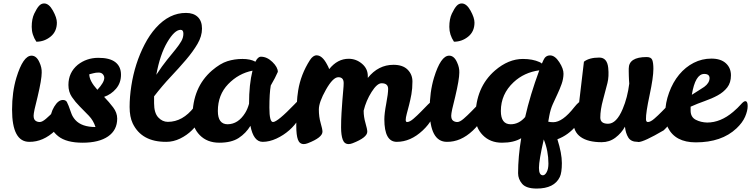

<svg xmlns="http://www.w3.org/2000/svg" viewBox="-20 -820 4358 1114"><path d="M150 3Q50 3 50 -184Q50 -286 75 -369Q114 -497 163 -497Q192 -497 209 -458Q223 -428 222 -399Q222 -359 198 -258Q175 -170 175 -149Q175 -128 185.5 -120Q196 -112 210.5 -112Q225 -112 247 -131Q269 -150 291 -172.5Q313 -195 331.5 -214Q350 -233 357 -233Q371 -233 371 -199Q371 -129 300.5 -62.5Q230 4 150 3ZM191 -578Q164 -618 164 -664Q164 -710 178.5 -740.5Q193 -771 206 -785.5Q219 -800 236 -800Q264 -800 287 -758.5Q310 -717 310 -689Q310 -637 273.5 -607.5Q237 -578 191 -578Z M584 -258Q613 -228 636.5 -197Q660 -166 660 -132Q660 -65 607 -28.5Q554 8 459.5 8Q365 8 318 -29.5Q271 -67 271 -114.5Q271 -162 294.5 -201Q318 -240 345 -240Q361 -240 368 -228.5Q375 -217 394 -162Q401 -142 417 -124Q454 -83 534 -83Q522 -121 495.5 -148.5Q469 -176 443 -202Q417 -228 397 -257.5Q377 -287 377 -327Q377 -399 431 -444Q482 -484 549 -484.5Q616 -485 649 -459.5Q682 -434 682 -386.5Q682 -339 653.5 -305.5Q625 -272 584 -258ZM545 -299Q585 -342 585 -368Q585 -380 576.5 -389.5Q568 -399 552 -399Q536 -399 521.5 -395Q507 -391 498 -389Q498 -351 545 -299Z M945 3Q802 4 750 -104Q732 -142 732 -199.5Q732 -257 742 -322Q762 -452 819 -562Q848 -618 884 -658Q963 -746 1060 -745Q1103 -745 1127.5 -721.5Q1152 -698 1152 -654Q1152 -610 1126 -565.5Q1100 -521 1059.5 -473.5Q1019 -426 970 -374Q921 -322 874 -261V-221Q874 -165 898 -139Q922 -113 954 -113Q1040 -113 1106 -198Q1133 -233 1147 -233Q1161 -233 1161 -199Q1161 -165 1142.5 -129.5Q1124 -94 1094 -64.5Q1064 -35 1025 -16Q986 3 945 3ZM1028 -647Q993 -647 950.5 -575Q908 -503 887 -386Q921 -438 949.5 -473Q978 -508 999 -534Q1020 -560 1032 -581Q1044 -602 1044 -624.5Q1044 -647 1028 -647Z M1716 -236Q1734 -236 1734 -190Q1734 -165 1713 -129.5Q1692 -94 1658.5 -64.5Q1625 -35 1584 -16Q1543 3 1504 3Q1451 3 1433 -90Q1407 -47 1365 -19.5Q1323 8 1252.5 8Q1182 8 1139 -36Q1096 -80 1097 -143Q1097 -313 1210 -411Q1258 -452 1299.5 -465Q1341 -478 1387 -478Q1433 -478 1462 -462Q1476 -491 1494 -491Q1529 -491 1560.5 -460.5Q1592 -430 1592 -403Q1578 -370 1551 -324Q1543 -278 1543 -195Q1543 -112 1564 -112Q1590 -112 1690 -216Q1708 -236 1716 -236ZM1244 -176Q1244 -99 1301 -99Q1362 -100 1402 -164Q1416 -186 1425 -218Q1425 -330 1445 -410Q1364 -394 1304 -332Q1244 -270 1244 -176Z M2232 -304Q2232 -337 2194 -337Q2168 -337 2136 -286.5Q2104 -236 2090 -178V-176Q2090 -142 2100.5 -106Q2111 -70 2111 -56Q2111 -22 2026 11Q2013 16 2003 16Q1978 16 1968.5 -10Q1959 -36 1959 -80.5Q1959 -125 1961.5 -164.5Q1964 -204 1966.5 -237.5Q1969 -271 1971.5 -296.5Q1974 -322 1974 -338Q1974 -372 1943 -372Q1912 -372 1871 -299.5Q1830 -227 1830 -184.5Q1830 -142 1840.5 -106Q1851 -70 1851 -56Q1851 -22 1766 11Q1753 16 1743 16Q1718 16 1708.5 -10Q1699 -36 1699 -90Q1699 -232 1710 -295Q1725 -388 1778 -471Q1796 -499 1817 -499Q1850 -499 1878 -445Q1886 -431 1890 -419Q1938 -479 2003 -479Q2046 -479 2080 -450.5Q2114 -422 2114 -379V-368Q2175 -444 2263 -444Q2317 -444 2345 -416Q2373 -388 2373 -347Q2373 -306 2367 -273Q2361 -240 2353.5 -211Q2346 -182 2340 -159.5Q2334 -137 2334 -124.5Q2334 -112 2342 -112Q2357 -112 2379 -131Q2401 -150 2423 -172.5Q2445 -195 2463.5 -214Q2482 -233 2489 -233Q2503 -233 2503 -199Q2503 -129 2432.5 -63Q2362 3 2282 3Q2210 3 2210 -128Q2210 -161 2221 -219Q2232 -277 2232 -304Z M2573 3Q2473 3 2473 -184Q2473 -286 2498 -369Q2537 -497 2586 -497Q2615 -497 2632 -458Q2646 -428 2645 -399Q2645 -359 2621 -258Q2598 -170 2598 -149Q2598 -128 2608.5 -120Q2619 -112 2633.5 -112Q2648 -112 2670 -131Q2692 -150 2714 -172.5Q2736 -195 2754.5 -214Q2773 -233 2780 -233Q2794 -233 2794 -199Q2794 -129 2723.5 -62.5Q2653 4 2573 3ZM2614 -578Q2587 -618 2587 -664Q2587 -710 2601.5 -740.5Q2616 -771 2629 -785.5Q2642 -800 2659 -800Q2687 -800 2710 -758.5Q2733 -717 2733 -689Q2733 -637 2696.5 -607.5Q2660 -578 2614 -578Z M3214 -12Q3240 70 3240 126Q3240 182 3228 207Q3196 274 3094 274Q3033 274 3009.5 246.5Q2986 219 2986 185Q2986 90 3004 -18Q2961 8 2892.5 8Q2824 8 2781 -36Q2738 -80 2739 -143Q2739 -313 2852 -411Q2930 -478 3014 -478Q3070 -478 3110 -460Q3121 -455 3124 -451L3133 -471Q3145 -499 3172.5 -498.5Q3200 -498 3225 -459.5Q3250 -421 3249.5 -391.5Q3249 -362 3238.5 -332.5Q3228 -303 3214.5 -274.5Q3201 -246 3187.5 -216Q3174 -186 3167 -148L3161 -114Q3173 -111 3190 -111Q3244 -111 3312 -198Q3340 -233 3353.5 -233Q3367 -233 3367 -202Q3367 -148 3324 -92Q3278 -36 3214 -12ZM2886 -176Q2886 -99 2943 -99Q2991 -99 3027 -141Q3056 -269 3109 -412Q3021 -400 2960 -343Q2886 -274 2886 -176ZM3135 -11Q3107 111 3107 154Q3107 197 3130 197Q3142 197 3152 178.5Q3162 160 3162 129Q3162 55 3135 -11Z M3628 -422Q3628 -489 3732 -489Q3758 -489 3764.5 -472Q3771 -455 3771 -420Q3771 -371 3749 -268Q3727 -165 3728 -129Q3728 -112 3739 -112Q3754 -112 3776 -131Q3798 -150 3820 -172.5Q3842 -195 3860.5 -214Q3879 -233 3886 -233Q3900 -233 3900 -199Q3900 -129 3831 -64Q3715 4 3684 4Q3681 4 3679 3Q3641 3 3625.5 -22Q3610 -47 3606 -85Q3586 -48 3551 -21.5Q3516 5 3471 5Q3392 5 3349.5 -25Q3307 -55 3307 -114Q3307 -140 3314.5 -162Q3322 -184 3339 -216L3368 -462Q3399 -486 3457 -486Q3503 -486 3509 -426Q3514 -377 3504.5 -338.5Q3495 -300 3479 -241.5Q3463 -183 3463 -138Q3463 -102 3508 -102Q3557 -102 3593 -188Q3621 -254 3631 -335Q3630 -343 3629.5 -355.5Q3629 -368 3628.5 -380Q3628 -392 3628 -404Z M4083 -109Q4161 -109 4234 -171Q4261 -194 4278 -213.5Q4295 -233 4304 -233Q4318 -233 4318 -205Q4318 -177 4303 -142.5Q4288 -108 4253 -75Q4167 6 4017 6Q3898 6 3855 -80Q3840 -110 3840 -166Q3840 -222 3862 -282.5Q3884 -343 3920.5 -387Q3957 -431 4005 -455.5Q4053 -480 4107.5 -480Q4162 -480 4191.5 -453Q4221 -426 4221 -383Q4221 -340 4199.5 -312.5Q4178 -285 4144 -266.5Q4110 -248 4068.5 -233.5Q4027 -219 3987 -201V-176Q3988 -140 4017 -125Q4046 -110 4083 -109ZM4066 -391Q4014 -391 3994 -270Q4015 -284 4033.5 -295Q4052 -306 4066 -316Q4096 -338 4097 -366Q4097 -391 4066 -391Z"/></svg>

Font: Leckerli One
Style: Regular
Weight: 400
Version: Version 1.001